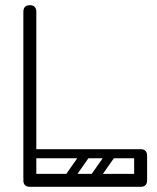

<svg xmlns="http://www.w3.org/2000/svg" viewBox="-20 -720 607 740"><path d="M95 0Q70 0 70 -36V-674Q70 -700 95 -700Q120 -700 120 -674V-26Q120 0 95 0ZM96 0Q70 0 70 -25Q70 -50 96 -50H521Q547 -50 547 -25Q547 0 521 0ZM497 -119Q497 -145 522 -145Q547 -145 547 -119V-26Q547 0 522 0Q497 0 497 -26ZM77 -127Q77 -145 95 -145H522Q540 -145 540 -127Q540 -110 521 -110H94Q77 -110 77 -127ZM321 -139Q334 -129 325 -116L259 -22Q250 -8 234 -19Q221 -29 230 -42L296 -136Q300 -141 307 -142.5Q314 -144 321 -139ZM419 -139Q432 -129 423 -116L357 -22Q348 -8 332 -19Q319 -29 328 -42L394 -136Q398 -141 405 -142.5Q412 -144 419 -139ZM123 -32Q123 -49 140 -49H472Q489 -49 489 -32Q489 -14 473 -14H141Q123 -14 123 -32ZM123 -128Q123 -145 140 -145H472Q489 -145 489 -128Q489 -110 473 -110H141Q123 -110 123 -128Z"/></svg>

Font: Nsibidi Libre Uzo
Style: Regular
Weight: 400
Designer: Oluwaseun Badejo
Version: Version 1.021